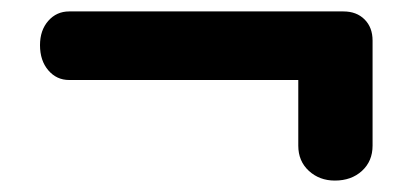

<svg xmlns="http://www.w3.org/2000/svg" viewBox="-20 -446 722 336"><path d="M566 -130Q539 -130 520.5 -147Q502 -164 502 -191V-320L522 -306H101Q79 -306 64.5 -323Q50 -340 50 -367Q50 -393 64.5 -409.5Q79 -426 101 -426H581Q604 -426 618 -412Q632 -398 632 -375V-191Q632 -164 613.5 -147Q595 -130 566 -130Z"/></svg>

Font: zvoove
Style: Bold
Weight: 700
Designer: Vernon Adams (Nunito) & Andrew Paglinawan (Quicksand)
Foundry: zvoove
Version: Version 3.006